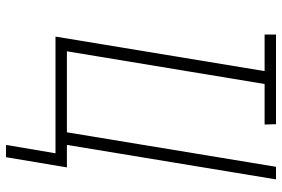

<svg xmlns="http://www.w3.org/2000/svg" viewBox="-170 -605 940 640"><g transform="rotate(90 300.0 -285.0)"><path d="M463 165 491 0H102L217 -697H95V-735H394L395 -697H260L151 -38H421L536 -735H578L463 -38H538L504 165Z"/></g></svg>

Font: Iosevka Extralight Extended
Style: Italic
Weight: 200
Width: 7
Italic angle: -9°
Monospace: yes
Designer: Belleve Invis
Foundry: Belleve Invis
Version: Version 32.5.0; ttfautohint (v1.8.4)